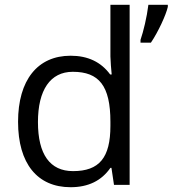

<svg xmlns="http://www.w3.org/2000/svg" viewBox="-20 -780 728 810"><path d="M526.9 0H460.9L450.2 -71.8H445.8C408.2 -17.6 352.5 9.8 277.8 9.8C137.7 9.8 56.2 -89.8 56.2 -266.1C56.2 -442.4 138.7 -544.9 277.8 -544.9C350.6 -544.9 406.2 -518.6 444.8 -465.8H451.2L447.8 -504.4L445.8 -542V-759.8H526.9ZM572.8 -600.1V-611.8C585 -647.5 599.6 -707 606 -759.8H688V-751C680.7 -717.8 647.5 -645.5 616.7 -600.1ZM445.8 -266.1C445.8 -418 397.9 -477.1 287.1 -477.1C191.9 -477.1 140.1 -399.9 140.1 -265.1C140.1 -128.4 190.9 -58.1 288.1 -58.1C398.9 -58.1 445.8 -114.7 445.8 -249Z"/></svg>

Font: OpenSansEmoji
Style: Regular
Weight: 400
Foundry: MorbZ
Version: Version 1.000;PS 001.000;hotconv 1.0.70;makeotf.lib2.5.58329